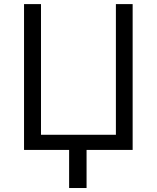

<svg xmlns="http://www.w3.org/2000/svg" viewBox="-20 -734 768 940"><path d="M629.4 0H403.8V186.5H318.4V0H97.7V-713.9H180.7V-74.2H547.4V-713.9H629.4Z"/></svg>

Font: Open Sans
Style: Regular
Weight: 400
Designer: Monotype Design Team
Foundry: Monotype Imaging Inc.
Version: Version 3.000; ttfautohint (v1.8.4)